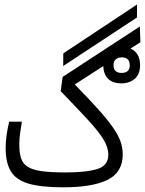

<svg xmlns="http://www.w3.org/2000/svg" viewBox="-20 -821 637 844"><path d="M257.3 2.4Q160.2 2.4 105.2 -13.9Q50.3 -30.3 27.6 -68.1Q4.9 -106 4.9 -169.9Q4.9 -223.6 20.5 -286.1H76.2Q70.8 -254.9 67.9 -231.9Q64.9 -209 64.9 -185.1Q64.9 -149.9 72.3 -126.2Q79.6 -102.5 100.6 -88.6Q121.6 -74.7 161.9 -68.8Q202.1 -63 268.6 -63Q358.9 -63 407.5 -77.9Q456.1 -92.8 456.1 -141.1Q456.1 -173.3 434.6 -208.5Q413.1 -243.7 366.9 -293.7Q320.8 -343.8 246.6 -420.4L255.4 -482.9L594.7 -704.6L597.2 -635.3L308.6 -449.7Q371.1 -386.2 411.9 -340.6Q452.6 -294.9 476.3 -261Q500 -227.1 509.8 -199Q519.5 -170.9 519.5 -142.6Q519.5 -64 453.6 -30.8Q387.7 2.4 257.3 2.4ZM257.8 -530.8 258.3 -586.4 582.5 -801.3 582 -744.1ZM513.2 -454.6Q475.1 -454.6 454.6 -475.3Q434.1 -496.1 434.1 -534.7Q434.1 -572.8 457.3 -593.8Q480.5 -614.7 515.6 -614.7Q551.3 -614.7 573.5 -594.5Q595.7 -574.2 595.7 -534.7Q595.7 -494.6 572.5 -474.6Q549.3 -454.6 513.2 -454.6ZM514.2 -500.5Q550.3 -500.5 550.3 -533.7Q550.3 -568.8 515.6 -568.8Q499 -568.8 489 -560.3Q479 -551.8 479 -534.7Q479 -500.5 514.2 -500.5Z"/></svg>

Font: CaskaydiaCove NFP Light
Style: Regular
Weight: 300
Designer: Aaron Bell
Foundry: Saja Typeworks
Version: Version 2111.001; VTT 6.35;Nerd Fonts 3.1.1